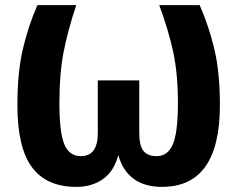

<svg xmlns="http://www.w3.org/2000/svg" viewBox="-20 -713 927 750"><path d="M839 -302Q839 17 613 17Q478 17 442 -107Q426 -45 383 -14Q340 17 278 17Q162 17 105 -59.5Q48 -136 48 -302Q48 -430 69 -520Q90 -610 126 -693H278Q245 -595 228.5 -510Q212 -425 212 -311Q212 -197 231 -150Q250 -103 296 -103Q362 -103 362 -193V-399H524V-193Q524 -144 540.5 -123.5Q557 -103 592 -103Q635 -103 655 -149Q675 -195 675 -310Q675 -425 656.5 -510.5Q638 -596 602 -693H760Q796 -611 817.5 -520.5Q839 -430 839 -302Z"/></svg>

Font: Fira Sans BGR
Style: Bold
Weight: 700
Designer: bBox Type GmbH & Carrois Corporate GbR & Edenspiekermann AG
Foundry: bBox Type GmbH & Carrois Corporate GbR & Edenspiekermann AG
Version: Version 4.301